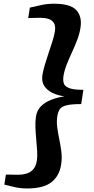

<svg xmlns="http://www.w3.org/2000/svg" viewBox="-20 -876 518 1058"><path d="M277.5 -855.5Q368 -855.5 400.5 -820.2Q433 -785 423.5 -723Q418 -688.5 405 -654.8Q392 -621 376.5 -587.5Q361 -554 348 -521.5Q335 -489 330 -458.5Q326.5 -436.5 330.8 -419Q335 -401.5 359.2 -391.2Q383.5 -381 439.5 -381L427.5 -302.5Q371.5 -302.5 344.8 -295.2Q318 -288 308.8 -273.2Q299.5 -258.5 296 -237Q291 -206 295.5 -173.2Q300 -140.5 307 -106.8Q314 -73 318.2 -39Q322.5 -5 317 29.5Q308 92.5 264 127.5Q220 162.5 130 162.5Q94 162.5 64 155.8Q34 149 4 141.5L12.5 86Q21.5 86 34 86.2Q46.5 86.5 59 86.8Q71.5 87 80 87Q104 87 125.5 80.8Q147 74.5 162.5 57.8Q178 41 183 9.5Q186.5 -12 184.8 -42.5Q183 -73 179.8 -107Q176.5 -141 175.2 -173.8Q174 -206.5 178 -232.5Q183 -268 206 -290.8Q229 -313.5 263 -326.5Q297 -339.5 335 -345Q298.5 -350 269 -364.2Q239.5 -378.5 224 -402.2Q208.5 -426 213.5 -461.5Q217.5 -486.5 227 -518.8Q236.5 -551 248 -584.8Q259.5 -618.5 269 -648.5Q278.5 -678.5 282 -700Q287.5 -732.5 277.2 -749Q267 -765.5 247.2 -771.8Q227.5 -778 203.5 -778Q194.5 -778 182 -777.5Q169.5 -777 157 -777Q144.5 -777 135.5 -776.5L144.5 -834Q177 -841.5 209.2 -848.5Q241.5 -855.5 277.5 -855.5Z"/></svg>

Font: Merriweather 24pt ExtraBold
Style: Italic
Weight: 800
Italic angle: -7.8°
Version: Version 2.101